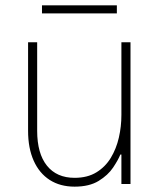

<svg xmlns="http://www.w3.org/2000/svg" viewBox="-20 -688 598 718"><path d="M259 10Q205 10 166 -15Q127 -40 106 -87Q85 -134 85 -199V-530H119V-199Q119 -114 155.5 -68.5Q192 -23 259 -23Q307 -23 340.5 -43.5Q374 -64 394.5 -98Q415 -132 424.5 -173.5Q434 -215 434 -258V-530H468V0H434V-110H430Q422 -90 403 -61.5Q384 -33 349 -11.5Q314 10 259 10ZM417 -638H137V-668H417Z"/></svg>

Font: Be Vietnam Pro Variable Thin
Style: Regular
Weight: 100
Designer: Lam Bao, Tony Le, Vietanh Nguyen
Foundry: Yellow Type Foundry
Version: Version 1.002